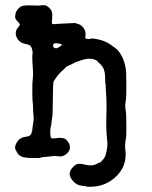

<svg xmlns="http://www.w3.org/2000/svg" viewBox="-20 -588 587 743"><path d="M230 -497 271 -499Q284 -495 288.5 -493Q293 -491 299 -485Q315 -469 310 -444Q309 -440 312.5 -438.5Q316 -437 323.5 -437Q331 -437 331 -438Q331 -439 338 -439Q386 -434 415 -410Q419 -407 424 -404Q455 -381 466 -327Q469 -311 469 -260.5Q469 -210 467 -200Q463 -178 466 -164Q469 -150 469 -105Q469 -60 468 -56.5Q467 -53 466.5 -47.5Q466 -42 464.5 -32Q463 -22 465 -10Q474 56 424 100Q389 130 344 134Q321 136 315.5 134Q310 132 300 131Q280 130 267 117Q235 86 262 59Q273 47 283 46Q293 45 309 49Q340 57 360 43Q363 41 364 42Q366 43 373 36Q387 21 389.5 9.5Q392 -2 393 -6Q397 -24 395 -42Q390 -86 391.5 -134Q393 -182 392 -196Q391 -210 391 -218Q391 -226 390.5 -228.5Q390 -231 389.5 -241.5Q389 -252 389 -255.5Q389 -259 389 -261.5Q389 -264 388.5 -264.5Q388 -265 387.5 -265Q387 -265 387 -281Q387 -314 378 -327.5Q369 -341 359 -348L357 -350H359Q341 -365 310 -359Q301 -357 298 -356Q295 -355 286 -352Q277 -349 270 -346Q263 -343 255 -338.5Q247 -334 242 -332.5Q237 -331 234 -327Q231 -323 221.5 -315Q212 -307 200.5 -292Q189 -277 187 -270.5Q185 -264 184.5 -207Q184 -150 183.5 -147Q183 -144 182.5 -138.5Q182 -133 181 -127Q180 -121 179.5 -115.5Q179 -110 179 -110Q179 -110 178 -103.5Q177 -97 175.5 -92.5Q174 -88 174.5 -73.5Q175 -59 177 -55Q179 -51 195 -53Q211 -55 215 -54.5Q219 -54 220 -54Q221 -54 224.5 -53Q228 -52 231.5 -51Q235 -50 241.5 -41.5Q248 -33 249 -28Q256 -6 234 10Q222 19 207 17Q192 15 189.5 15.5Q187 16 177 17Q167 18 157 19Q147 20 142.5 20.5Q138 21 136.5 22.5Q135 24 104 23.5Q73 23 61.5 17Q50 11 45 0Q44 -2 43 -4Q34 -15 42 -31Q53 -56 81 -59Q101 -61 103 -77V-80Q105 -79 105 -85.5Q105 -92 105.5 -92Q106 -92 106.5 -98.5Q107 -105 107.5 -106.5Q108 -108 108.5 -113Q109 -118 110 -123Q111 -128 109.5 -143.5Q108 -159 108 -169Q108 -179 107.5 -181Q107 -183 106.5 -193Q106 -203 105.5 -204.5Q105 -206 105 -236Q105 -266 105.5 -267.5Q106 -269 106.5 -278.5Q107 -288 107.5 -291.5Q108 -295 108 -304Q108 -313 107.5 -315.5Q107 -318 106.5 -332Q106 -346 105.5 -347.5Q105 -349 105 -363Q105 -377 106 -381.5Q107 -386 106 -388Q105 -390 104.5 -394.5Q104 -399 103.5 -400Q103 -401 100.5 -406.5Q98 -412 93 -414Q88 -416 79 -418Q53 -422 43 -447Q41 -451 41 -458Q41 -465 42.5 -468Q44 -471 44 -473Q44 -475 50.5 -482.5Q57 -490 57 -493Q57 -496 49 -504Q41 -512 39.5 -517.5Q38 -523 38.5 -524.5Q39 -526 40 -534.5Q41 -543 50 -553.5Q59 -564 70.5 -566Q82 -568 104.5 -567Q127 -566 131.5 -566.5Q136 -567 140.5 -567.5Q145 -568 145.5 -568Q146 -568 151 -567.5Q156 -567 156 -567.5Q156 -568 163.5 -563.5Q171 -559 177.5 -549.5Q184 -540 182 -520Q180 -500 181.5 -497Q183 -494 189.5 -494.5Q196 -495 201 -495.5Q206 -496 211.5 -496Q217 -496 218.5 -496.5Q220 -497 230 -497ZM210 -419Q190 -423 187 -417.5Q184 -412 186 -407.5Q188 -403 191 -402.5Q194 -402 194.5 -401.5Q195 -401 198 -401Q201 -401 210.5 -407Q220 -413 220 -415Q220 -417 210 -419Z"/></svg>

Font: TT2020 Style E
Style: Regular
Weight: 400
Version: Version 00.2